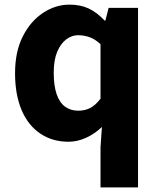

<svg xmlns="http://www.w3.org/2000/svg" viewBox="-20 -598 691 829"><path d="M414 211V38L420 -50Q392 -22 353.5 -4Q315 14 276 14Q206 14 153.5 -21.5Q101 -57 73 -123.5Q45 -190 45 -282Q45 -375 78.5 -441Q112 -507 166 -542.5Q220 -578 280 -578Q327 -578 362.5 -561.5Q398 -545 432 -509H435L449 -564H576V211ZM318 -120Q346 -120 369 -131.5Q392 -143 414 -172V-407Q391 -429 366.5 -437.5Q342 -446 317 -446Q290 -446 266 -428Q242 -410 227 -374.5Q212 -339 212 -284Q212 -228 224.5 -191.5Q237 -155 261 -137.5Q285 -120 318 -120Z"/></svg>

Font: Noto Sans SC Thin ExtraBold
Style: Regular
Weight: 800
Version: Version 2.004-H2;hotconv 1.0.118;makeotfexe 2.5.65603